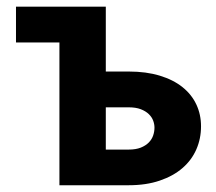

<svg xmlns="http://www.w3.org/2000/svg" viewBox="-20 -548 640 568"><path d="M293 -336.4H360.8Q412.6 -336.4 452.6 -324.2Q492.7 -312 519.8 -290.3Q546.9 -268.6 560.8 -239Q574.7 -209.5 574.7 -174.3Q574.7 -137.7 560.8 -106Q546.9 -74.2 519.8 -50.8Q492.7 -27.3 452.6 -13.7Q412.6 0 360.8 0H155.8V-422.4H27.3V-528.3H293ZM293 -230.5V-105.5H360.8Q381.8 -105.5 396.5 -111.3Q411.1 -117.2 420.2 -126.5Q429.2 -135.7 433.1 -147.2Q437 -158.7 437 -170.4Q437 -180.7 433.1 -191.2Q429.2 -201.7 420.2 -210.4Q411.1 -219.2 396.5 -224.9Q381.8 -230.5 360.8 -230.5Z"/></svg>

Font: Roboto Mono
Style: Bold
Weight: 700
Designer: Google
Version: Version 2.000985; 2015; ttfautohint (v1.3)